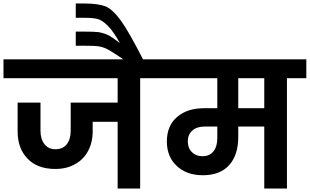

<svg xmlns="http://www.w3.org/2000/svg" viewBox="-41 -1080 1775 1100"><path d="M873 -740C873 -740 -21 -740 -21 -740C-21 -740 -21 -632 -21 -632C-21 -632 633 -632 633 -632C633 -632 633 -492 633 -492C633 -492 364 -492 364 -492C364 -492 364 -330 364 -330C364 -330 364 -330 364 -330C364 -297 356 -272 341 -253C326 -234 304 -225 276 -225C276 -225 276 -225 276 -225C249 -225 229 -235 214 -254C199 -273 191 -298 191 -330C191 -330 191 -492 191 -492C191 -492 60 -492 60 -492C60 -492 60 -327 60 -327C60 -327 60 -327 60 -327C60 -262 79 -210 117 -171C154 -132 207 -112 276 -112C276 -112 276 -112 276 -112C319 -112 357 -121 390 -140C422 -158 447 -183 464 -216C481 -248 490 -285 490 -327C490 -327 490 -382 490 -382C490 -382 633 -382 633 -382C633 -382 633 0 633 0C633 0 762 0 762 0C762 0 762 -632 762 -632C762 -632 873 -632 873 -632C873 -632 873 -740 873 -740Z M443 -1060C443 -1060 393 -1060 393 -1060C393 -1060 393 -978 393 -978C393 -978 445 -978 445 -978C445 -978 445 -978 445 -978C476 -978 500 -976 519 -971C537 -966 556 -953 577 -932C598 -911 621 -878 646 -833C646 -833 646 -833 646 -833C619 -854 596 -870 578 -879C559 -888 541 -893 523 -896C505 -898 477 -899 440 -899C440 -899 393 -899 393 -899C393 -899 393 -818 393 -818C393 -818 443 -818 443 -818C443 -818 443 -818 443 -818C482 -818 510 -817 527 -814C544 -811 562 -805 580 -795C598 -785 628 -766 670 -737C670 -737 780 -737 780 -737C780 -737 780 -737 780 -737C726 -842 684 -917 653 -960C622 -1003 592 -1031 565 -1043C537 -1054 496 -1060 443 -1060Z M1714 -740C1714 -740 851 -740 851 -740C851 -740 851 -632 851 -632C851 -632 1204 -632 1204 -632C1204 -632 1204 -460 1204 -460C1204 -460 1128 -460 1128 -460C1128 -460 1128 -460 1128 -460C1065 -460 1014 -444 975 -411C935 -378 915 -330 915 -269C915 -269 915 -269 915 -269C915 -211 934 -164 972 -129C1009 -94 1059 -76 1121 -76C1121 -76 1121 -76 1121 -76C1186 -76 1237 -95 1272 -134C1307 -173 1324 -227 1324 -296C1324 -296 1324 -355 1324 -355C1324 -355 1473 -355 1473 -355C1473 -355 1473 0 1473 0C1473 0 1603 0 1603 0C1603 0 1603 -632 1603 -632C1603 -632 1714 -632 1714 -632C1714 -632 1714 -740 1714 -740ZM1473 -460C1473 -460 1324 -460 1324 -460C1324 -460 1324 -632 1324 -632C1324 -632 1473 -632 1473 -632C1473 -632 1473 -460 1473 -460ZM1204 -289C1204 -289 1204 -289 1204 -289C1204 -257 1197 -232 1182 -213C1167 -194 1146 -185 1119 -185C1119 -185 1119 -185 1119 -185C1094 -185 1074 -193 1059 -208C1043 -223 1035 -244 1035 -270C1035 -270 1035 -270 1035 -270C1035 -297 1044 -318 1062 -333C1079 -348 1103 -355 1132 -355C1132 -355 1204 -355 1204 -355C1204 -355 1204 -289 1204 -289Z"/></svg>

Font: Girnar Poppins
Style: SemiBold
Weight: 500
Designer: Ninad Kale (Devanagari), Jonny Pinhorn (Latin)
Foundry: Indian Type Foundry
Version: ""